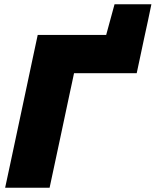

<svg xmlns="http://www.w3.org/2000/svg" viewBox="-20 -876 726 896"><path d="M4 0Q16.5 -57 27.5 -109.5Q38.5 -162 53.5 -231.5L105 -473.5Q120 -543.5 131.5 -598.5Q143 -653.5 156 -713H475.5L514.5 -856H686.5Q678 -816 670 -777Q661.5 -738 653 -699Q644.5 -658.5 635.5 -616.5Q626.5 -574.5 618 -534.5H325.5Q321 -512.5 316 -489.5Q311 -466.5 305.5 -441L261 -231.5Q246 -161.5 234.8 -109Q223.5 -56.5 211.5 0Z"/></svg>

Font: Heraclito ExtraBold
Style: Italic
Weight: 800
Italic angle: -12°
Designer: Kostas Bartsokas (font) & Cristiano Sobral (main changes)
Foundry: Kostas Bartsokas (font) & Cristiano Sobral (main changes)
Version: Version 1.00;July 8, 2020;FontCreator 13.0.0.2655 64-bit